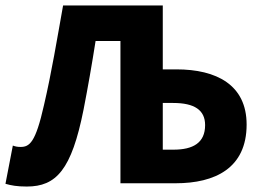

<svg xmlns="http://www.w3.org/2000/svg" viewBox="-31 -671 959 703"><path d="M67 12C175 12 231 -49 275 -270C291 -352 305 -432 319 -521H410V0H612C756 0 872 -55 872 -215C872 -360 762 -417 615 -417H565V-651H200C178 -528 158 -406 130 -286C99 -148 77 -133 44 -133C32 -133 24 -135 16 -138L-11 2C10 8 31 12 67 12ZM565 -123V-294H603C681 -294 720 -268 720 -213C720 -148 676 -123 604 -123Z"/></svg>

Font: Source Sans Pro
Style: Bold
Weight: 700
Designer: Paul D. Hunt
Foundry: Adobe Systems Incorporated
Version: Version 3.006;hotconv 1.0.111;makeotfexe 2.5.65597